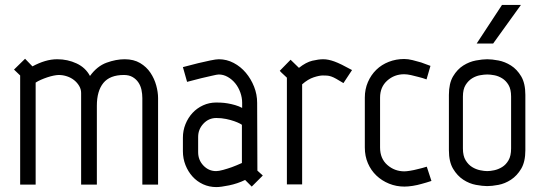

<svg xmlns="http://www.w3.org/2000/svg" viewBox="-20 -751 2210 781"><path d="M310 -373Q310 -388 302 -401.5Q294 -415 281.5 -425Q269 -435 252.5 -440.5Q236 -446 219 -446Q211 -446 198.5 -443.5Q186 -441 172.5 -436.5Q159 -432 146.5 -426.5Q134 -421 125 -415V0H62V-444L37 -468L82 -512L112 -481Q138 -495 163 -502.5Q188 -510 213 -510Q255 -510 291.5 -493Q328 -476 346 -442Q375 -482 413.5 -496Q452 -510 487 -510Q524 -510 550 -494.5Q576 -479 592 -455Q608 -431 615.5 -403.5Q623 -376 623 -352V0H559V-352Q559 -369 555.5 -385.5Q552 -402 543 -415.5Q534 -429 519.5 -437.5Q505 -446 484 -446Q427 -446 400.5 -413.5Q374 -381 374 -321V0H310Z M964 -243Q964 -244 955.5 -248.5Q947 -253 933 -258Q919 -263 900 -267Q881 -271 860 -271Q829 -271 807.5 -248Q786 -225 786 -194V-132Q786 -100 807.5 -77.5Q829 -55 859 -55Q870 -55 888 -60Q906 -65 923 -71Q942 -78 964 -88ZM1027 -57 1049 -37 1004 8 977 -19Q946 -4 912 3Q878 10 860 10Q831 10 806 -1.5Q781 -13 763 -33Q745 -53 734.5 -79.5Q724 -106 724 -136V-191Q724 -220 734.5 -246Q745 -272 763 -291.5Q781 -311 806 -322.5Q831 -334 860 -334Q866 -334 878.5 -333.5Q891 -333 906 -330.5Q921 -328 936.5 -323.5Q952 -319 965 -312V-333Q965 -354 957.5 -375Q950 -396 937 -412Q924 -428 906.5 -438Q889 -448 870 -448Q863 -448 842.5 -443Q822 -438 799 -433Q773 -426 741 -418L724 -478Q757 -487 786 -494Q811 -500 835 -505Q859 -510 870 -510Q902 -510 930.5 -495Q959 -480 980 -455Q1001 -430 1013.5 -398.5Q1026 -367 1026 -333Z M1377 -413Q1359 -424 1347.5 -430.5Q1336 -437 1327 -440Q1318 -443 1310 -443.5Q1302 -444 1293 -444Q1279 -444 1256 -436.5Q1233 -429 1209 -408V-1H1147V-435Q1141 -441 1132 -449Q1123 -457 1118 -463L1162 -508L1196 -475Q1225 -498 1250.5 -504Q1276 -510 1295 -510Q1315 -510 1340 -501Q1365 -492 1412 -466Z M1526 -151Q1526 -106 1555.5 -80Q1585 -54 1625 -54Q1633 -54 1648.5 -56.5Q1664 -59 1679 -63Q1697 -67 1716 -73L1735 -15Q1714 -8 1695 -3Q1678 2 1659 5Q1640 8 1625 8Q1592 8 1562.5 -4Q1533 -16 1511 -37Q1489 -58 1476.5 -87Q1464 -116 1464 -151V-354Q1464 -388 1476.5 -417Q1489 -446 1510.5 -467Q1532 -488 1561.5 -499.5Q1591 -511 1624 -511Q1640 -511 1658 -506.5Q1676 -502 1693 -497Q1711 -491 1731 -483L1715 -428Q1699 -434 1682 -438Q1668 -442 1652 -445.5Q1636 -449 1624 -449Q1584 -449 1555 -423Q1526 -397 1526 -354Z M2059 -358Q2059 -388 2048.5 -405.5Q2038 -423 2022.5 -432.5Q2007 -442 1990.5 -445Q1974 -448 1962 -448Q1950 -448 1933 -445Q1916 -442 1900.5 -432.5Q1885 -423 1874 -405.5Q1863 -388 1863 -358V-147Q1863 -117 1874 -99Q1885 -81 1900.5 -71.5Q1916 -62 1933 -58.5Q1950 -55 1962 -55Q1974 -55 1990.5 -58.5Q2007 -62 2022.5 -71.5Q2038 -81 2048.5 -99Q2059 -117 2059 -147ZM2117 -140Q2117 -93 2100 -64.5Q2083 -36 2058.5 -20Q2034 -4 2007.5 1Q1981 6 1962 6Q1943 6 1916 1Q1889 -4 1864.5 -20Q1840 -36 1823 -64.5Q1806 -93 1806 -140V-365Q1806 -412 1823 -440.5Q1840 -469 1864.5 -484.5Q1889 -500 1916 -505Q1943 -510 1962 -510Q1981 -510 2007.5 -505Q2034 -500 2058.5 -484.5Q2083 -469 2100 -440.5Q2117 -412 2117 -365ZM1986 -574H1919L2022 -731H2099Z"/></svg>

Font: Marvel
Style: Bold
Weight: 700
Designer: Carolina Trebol
Foundry: Carolina Trebol
Version: Version 1.001